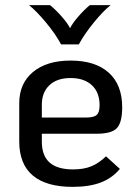

<svg xmlns="http://www.w3.org/2000/svg" viewBox="-20 -717 536 748"><path d="M393 -108 447 -59Q417 -23 372.5 -6Q328 11 263 11Q160 11 107.5 -33.5Q55 -78 55 -166V-315Q55 -392 108.5 -436.5Q162 -481 255 -481Q351 -481 403.5 -434Q456 -387 456 -299Q456 -240 435.5 -218Q415 -196 357 -196H143V-165Q143 -111 173 -84Q203 -57 265 -57Q306 -57 335.5 -69Q365 -81 393 -108ZM143 -309V-259H314Q345 -259 356.5 -269Q368 -279 368 -307Q368 -357 338 -385Q308 -413 255 -413Q202 -413 172.5 -385Q143 -357 143 -309ZM93 -697H175Q197 -679 220 -653Q243 -627 253 -607Q262 -626 285 -652.5Q308 -679 330 -697H411Q383 -675 346.5 -630.5Q310 -586 287 -544H218Q196 -585 159 -629.5Q122 -674 93 -697Z"/></svg>

Font: KoHo Medium
Style: Regular
Weight: 500
Version: Version 1.000; ttfautohint (v1.6)